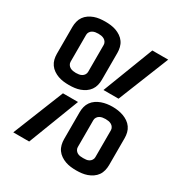

<svg xmlns="http://www.w3.org/2000/svg" viewBox="-175 -870 950 1005"><g transform="rotate(30 300.0 -367.5)"><path d="M172 -360Q155 -360 138.5 -362Q122 -364 106.5 -369.5Q91 -375 77 -384.5Q63 -394 53.5 -407.5Q44 -421 40 -437Q36 -453 36 -470V-633Q36 -649 40 -665.5Q44 -682 53.5 -695.5Q63 -709 77 -718.5Q91 -728 106.5 -733.5Q122 -739 138.5 -741Q155 -743 172 -743Q189 -743 205.5 -741Q222 -739 237.5 -733.5Q253 -728 267 -718.5Q281 -709 290.5 -695.5Q300 -682 304 -665.5Q308 -649 308 -633V-470Q308 -453 304 -437Q300 -421 290.5 -407.5Q281 -394 267 -384.5Q253 -375 237.5 -369.5Q222 -364 205.5 -362Q189 -360 172 -360ZM342 -428 460 -735H556L433 -428ZM172 -433Q181 -433 190 -434.5Q199 -436 207 -440.5Q215 -445 220 -453Q225 -461 225 -470V-633Q225 -642 220 -650Q215 -658 207 -662.5Q199 -667 190 -668.5Q181 -670 172 -670Q163 -670 154 -668.5Q145 -667 137 -662.5Q129 -658 124 -650Q119 -642 119 -633V-470Q119 -461 124 -453Q129 -445 137 -440.5Q145 -436 154 -434.5Q163 -433 172 -433ZM428 8Q411 8 394.5 6Q378 4 362.5 -1.5Q347 -7 333 -16.5Q319 -26 309.5 -39.5Q300 -53 296 -69.5Q292 -86 292 -102V-265Q292 -282 296 -298Q300 -314 309.5 -327.5Q319 -341 333 -350.5Q347 -360 362.5 -365.5Q378 -371 394.5 -373.5Q411 -376 428 -376Q445 -376 461.5 -373.5Q478 -371 493.5 -365.5Q509 -360 523 -350.5Q537 -341 546.5 -327.5Q556 -314 560 -298Q564 -282 564 -265V-102Q564 -86 560 -69.5Q556 -53 546.5 -39.5Q537 -26 523 -16.5Q509 -7 493.5 -1.5Q478 4 461.5 6Q445 8 428 8ZM44 0 167 -307H258L140 0ZM428 -66Q437 -66 446 -67Q455 -68 463 -72.5Q471 -77 476 -85Q481 -93 481 -102V-265Q481 -274 476 -282Q471 -290 463 -294.5Q455 -299 446 -300.5Q437 -302 428 -302Q419 -302 410 -300.5Q401 -299 393 -294.5Q385 -290 380 -282Q375 -274 375 -265V-102Q375 -93 380 -85Q385 -77 393 -72.5Q401 -68 410 -67Q419 -66 428 -66Z"/></g></svg>

Font: Nova
Style: Regular
Weight: 400
Monospace: yes
Designer: Belleve Invis
Foundry: Belleve Invis
Version: Version 24.1.4; ttfautohint (v1.8.4)